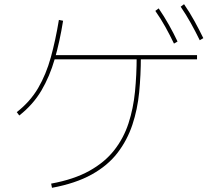

<svg xmlns="http://www.w3.org/2000/svg" viewBox="-20 -866 1040 916"><path d="M920 -603V-583H234V-603ZM228 30 224 10Q333 -10 406.5 -51Q480 -92 525 -149.5Q570 -207 593 -277.5Q616 -348 624 -428.5Q632 -509 632 -595H652Q652 -508 644 -426Q636 -344 611.5 -270.5Q587 -197 540.5 -136.5Q494 -76 417.5 -33.5Q341 9 228 30ZM72 -315 60 -331Q124 -381 162 -446Q200 -511 222.5 -592.5Q245 -674 261 -771L281 -767Q265 -667 241 -584Q217 -501 177.5 -434Q138 -367 72 -315ZM810 -658Q791 -698 769 -737.5Q747 -777 721 -814L737 -826Q763 -788 785.5 -748Q808 -708 827 -668ZM933 -674Q913 -715 890.5 -755.5Q868 -796 842 -834L858 -846Q885 -807 907.5 -766Q930 -725 950 -684Z"/></svg>

Font: Murecho Thin Thin
Style: Regular
Weight: 250
Version: Version 1.010